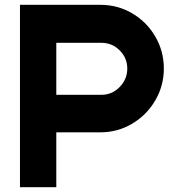

<svg xmlns="http://www.w3.org/2000/svg" viewBox="-20 -760 747 798"><path d="M509 -475Q509 -519 477.5 -550.5Q446 -582 402 -582H214V-366H402Q446 -366 477.5 -398.5Q509 -431 509 -475ZM63 -740H397Q469 -740 529.5 -704.5Q590 -669 625.5 -608Q661 -547 661 -475Q661 -404 625.5 -343Q590 -282 529.5 -246Q469 -210 397 -210H214V18H63Z"/></svg>

Font: SUIT Heavy
Style: Regular
Weight: 900
Designer: Sunn Youn; Korean Glyphs from Source Han Sans (Sandoll Communications; Soo-young Jang, Joo-yeon Kang)
Foundry: Sunn
Version: Version 1.006